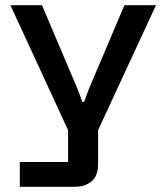

<svg xmlns="http://www.w3.org/2000/svg" viewBox="-20 -549 638 736"><path d="M56 167V72H241V-50L20 -529H141L276 -211L296 -158H302L322 -211L457 -529H578L356 -50V81Q356 125 331 146Q306 167 265 167Z"/></svg>

Font: Hubot Sans Condensed ExtraLight Medium
Style: Regular
Weight: 500
Version: Version 2.000